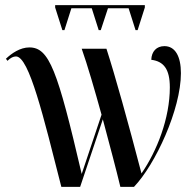

<svg xmlns="http://www.w3.org/2000/svg" viewBox="-20 -725 761 745"><path d="M222 -608H230L257 -693H336L363 -608H371L399 -693H479L506 -608H514L542 -696V-705H194V-696ZM218 0H291L379 -262C407 -157 431 -67 447 0H500C583 -87 682 -301 682 -441C682 -506 660 -546 618 -546C587 -546 568 -525 567 -493C615 -487 639 -457 639 -386C639 -266 589 -139 529 -52C477 -251 427 -431 393 -536H297C319 -474 348 -374 374 -280L297 -50C203 -453 171 -541 94 -541C58 -541 25 -518 3 -497L9 -489C21 -501 32 -506 42 -506C93 -506 149 -271 218 0Z"/></svg>

Font: Noto Serif Display Condensed Medium
Style: Regular
Weight: 500
Width: 3
Designer: Monotype Design Team
Foundry: Monotype Imaging Inc.
Version: Version 2.009